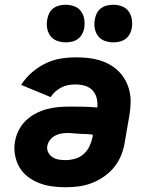

<svg xmlns="http://www.w3.org/2000/svg" viewBox="-20 -779 640 807"><path d="M254 8Q225 8 197 4Q169 0 143.5 -10Q118 -20 96.5 -36.5Q75 -53 61.5 -76.5Q48 -100 43 -128Q38 -156 43 -184Q47 -208 58.5 -231Q70 -254 88.5 -272Q107 -290 130 -302Q153 -314 177.5 -320.5Q202 -327 226 -329Q250 -331 274 -331Q303 -331 331.5 -330.5Q360 -330 389 -327Q391 -347 386.5 -366Q382 -385 369 -399Q356 -413 337 -418.5Q318 -424 298 -424Q283 -424 268 -421.5Q253 -419 239 -412Q225 -405 213 -394.5Q201 -384 193 -371L69 -422Q87 -451 113.5 -474Q140 -497 170.5 -512Q201 -527 233.5 -532.5Q266 -538 298 -538Q323 -538 348.5 -535.5Q374 -533 397.5 -526Q421 -519 442 -507Q463 -495 479.5 -478.5Q496 -462 507.5 -440.5Q519 -419 524.5 -395Q530 -371 529 -345.5Q528 -320 524 -295L505 -185Q501 -157 490.5 -129.5Q480 -102 461.5 -78.5Q443 -55 418 -37.5Q393 -20 365.5 -9.5Q338 1 310 4.5Q282 8 254 8ZM255 -106Q274 -106 294.5 -111.5Q315 -117 331 -131Q347 -145 356 -164Q365 -183 369 -203L370 -213Q357 -215 343.5 -215.5Q330 -216 316.5 -216.5Q303 -217 289.5 -218.5Q276 -220 263 -220Q250 -220 236.5 -217.5Q223 -215 211 -208.5Q199 -202 190 -190.5Q181 -179 179 -166Q176 -152 182.5 -139Q189 -126 200.5 -118.5Q212 -111 226 -108.5Q240 -106 255 -106ZM456 -601Q437 -601 419.5 -607.5Q402 -614 391.5 -628.5Q381 -643 378 -661.5Q375 -680 379 -699Q381 -712 387.5 -724.5Q394 -737 405.5 -745Q417 -753 430 -756Q443 -759 456 -759Q475 -759 492.5 -752.5Q510 -746 520.5 -731.5Q531 -717 534 -698.5Q537 -680 534 -661Q532 -648 525 -635.5Q518 -623 507 -615Q496 -607 482.5 -604Q469 -601 456 -601ZM256 -601Q237 -601 219.5 -607.5Q202 -614 191.5 -628.5Q181 -643 178 -661.5Q175 -680 179 -699Q181 -712 187.5 -724.5Q194 -737 205.5 -745Q217 -753 230 -756Q243 -759 256 -759Q275 -759 292.5 -752.5Q310 -746 320.5 -731.5Q331 -717 334 -698.5Q337 -680 334 -661Q332 -648 325 -635.5Q318 -623 307 -615Q296 -607 282.5 -604Q269 -601 256 -601Z"/></svg>

Font: Iosevka Curly Heavy Extended
Style: Italic
Weight: 900
Width: 7
Italic angle: -9°
Monospace: yes
Designer: Belleve Invis
Foundry: Belleve Invis
Version: Version 11.1.0; ttfautohint (v1.8.3)